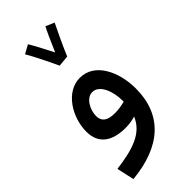

<svg xmlns="http://www.w3.org/2000/svg" viewBox="-283 -739 1027 1027"><g transform="rotate(-45 231.0 -225.5)"><path d="M208 -478 271 -484C288 -526 338 -633 352 -660L303 -681C294 -665 263 -597 241 -545C219 -588 184 -656 169 -679L120 -652C145 -610 190 -518 208 -478ZM58 230C285 208 410 95 410 -104C410 -227 353 -356 238 -356C133 -356 59 -237 59 -127C59 -35 122 7 222 7C248 7 274 3 297 -4C260 86 166 114 36 131ZM155 -149C155 -198 187 -255 231 -255C284 -255 314 -181 314 -106V-100C290 -93 262 -89 237 -89C179 -89 155 -111 155 -149Z"/></g></svg>

Font: Noto Sans Arabic UI Md
Style: Regular
Weight: 500
Designer: Monotype Design Team, Nadine Chahine and Nizar Qandah
Foundry: Monotype Imaging Inc.
Version: Version 2.010